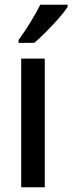

<svg xmlns="http://www.w3.org/2000/svg" viewBox="-20 -786 304 806"><path d="M168 0H69V-540H168ZM264 -757Q251 -737 226 -708.5Q201 -680 173.5 -652.5Q146 -625 124 -606H58V-618Q84 -654 108 -693Q132 -732 149 -766H264Z"/></svg>

Font: Noto Sans Malayalam Condensed Medium
Style: Regular
Weight: 500
Width: 3
Designer: Jelle Bosma - Monotype Design Team
Foundry: Monotype Imaging Inc.
Version: Version 2.104; ttfautohint (v1.8.4.7-5d5b)